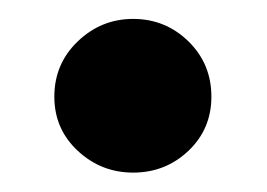

<svg xmlns="http://www.w3.org/2000/svg" viewBox="-20 -172 278 200"><path d="M118.7 7.8Q85.4 7.8 61 -14.9Q36.6 -37.6 36.6 -71.3Q36.6 -105.5 61 -128.9Q85.4 -152.3 118.7 -152.3Q152.3 -152.3 176.3 -128.9Q200.2 -105.5 200.2 -71.3Q200.2 -37.6 176.3 -14.9Q152.3 7.8 118.7 7.8Z"/></svg>

Font: Lateef ExtraBold
Style: Regular
Weight: 800
Designer: SIL International
Foundry: SIL International
Version: Version 4.200